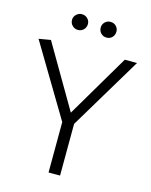

<svg xmlns="http://www.w3.org/2000/svg" viewBox="-126 -935 798 1015"><g transform="rotate(15 273.5 -427.0)"><path d="M351 -854Q370 -854 382 -841.5Q394 -829 394 -812Q394 -793 382 -780.5Q370 -768 351 -768Q333 -768 320.5 -780.5Q308 -793 308 -812Q308 -829 320.5 -841.5Q333 -854 351 -854ZM194 -854Q213 -854 225.5 -841.5Q238 -829 238 -812Q238 -793 225.5 -780.5Q213 -768 194 -768Q177 -768 164 -780.5Q151 -793 151 -812Q151 -829 164 -841.5Q177 -854 194 -854ZM240 0 241 -276 6 -669 71 -680 272 -336 475 -680H542L304 -283L303 0Z"/></g></svg>

Font: Palanquin Light
Style: Regular
Weight: 300
Designer: Pria Ravichandran
Version: Version 1.0.4